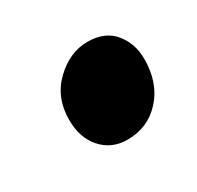

<svg xmlns="http://www.w3.org/2000/svg" viewBox="-51 -500 255 249"><g transform="rotate(-30 76.5 -376.0)"><path d="M28 -367.5Q28 -401 50.2 -422.2Q72.5 -443.5 99 -443.5Q125 -443.5 138.5 -427Q152 -410.5 152 -387.5Q152 -352 132 -329.8Q112 -307.5 81 -307.5Q57.5 -307.5 42.8 -324Q28 -340.5 28 -367.5Z"/></g></svg>

Font: Merriweather Light 18pt
Style: Italic
Weight: 400
Italic angle: -7.8°
Version: Version 2.101